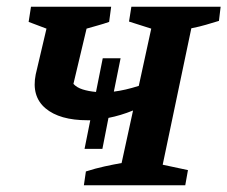

<svg xmlns="http://www.w3.org/2000/svg" viewBox="-20 -550 675 570"><path d="M229 0 235 -41Q263 -50 290.5 -56Q318 -62 341 -66L375 -222Q338 -207 302 -200L284 -108H231L248 -193Q244 -193 240 -193Q157 -193 115 -228.5Q73 -264 86 -329L118 -465L65 -485L72 -530H310L304 -485Q287 -479 270.5 -474.5Q254 -470 237 -465L198 -301Q208 -290 225.5 -284.5Q243 -279 265 -277L285 -377H338L318 -278Q351 -282 392 -295L429 -465L363 -486L370 -530H635L630 -488Q610 -482 591.5 -476.5Q573 -471 548 -466L463 -61L538 -45L530 0Z"/></svg>

Font: Piazzolla SC SemiBold
Style: Italic
Weight: 600
Italic angle: -11.3°
Designer: Juan Pablo del Peral
Foundry: Huerta Tipografica
Version: Version 1.330